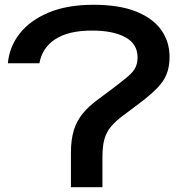

<svg xmlns="http://www.w3.org/2000/svg" viewBox="-20 -784 746 804"><path d="M371 -764Q480 -764 550.5 -735.5Q621 -707 655.5 -658Q690 -609 690 -546Q690 -506 678.5 -475.5Q667 -445 639 -416Q611 -387 562 -350L498 -302Q464 -277 444.5 -253.5Q425 -230 417 -200.5Q409 -171 409 -128V0H277V-144Q277 -199 289 -238Q301 -277 326 -308Q351 -339 391 -368L458 -418Q496 -447 517.5 -465.5Q539 -484 547.5 -502Q556 -520 556 -544Q556 -600 505 -628Q454 -656 365 -656Q268 -656 212.5 -620.5Q157 -585 145 -519H13Q19 -588 62.5 -643.5Q106 -699 184 -731.5Q262 -764 371 -764Z"/></svg>

Font: Unbounded
Style: Regular
Weight: 400
Designer: Luke Prowse, Jean-Baptiste Morizot, Fátima Lázaro, Florian Runge
Foundry: NaN
Version: Version 1.701;gftools[0.9.28.dev5+ged2979d]